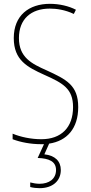

<svg xmlns="http://www.w3.org/2000/svg" viewBox="-20 -744 475 1004"><path d="M298 145C298 99 268 69 212 63L237 7C330 -7 389 -72 389 -184C389 -299 326 -329 224 -376C145 -411 79 -444 79 -545C79 -644 142 -699 240 -699C275 -699 320 -693 366 -671L377 -693C341 -712 291 -724 241 -724C131 -724 52 -663 52 -545C52 -429 123 -393 211 -353C310 -309 362 -280 362 -184C362 -77 300 -16 196 -16C142 -16 87 -28 46 -45V-16C88 0 141 10 195 10C200 10 205 10 210 10L177 82C236 84 273 100 273 145C273 192 236 217 187 217C171 217 153 214 138 210V234C153 238 171 240 187 240C254 240 298 203 298 145Z"/></svg>

Font: Noto Sans Khmer UI Condensed Thin
Style: Regular
Weight: 100
Width: 3
Designer: Danh Hong and the Monotype Design Team
Foundry: Monotype Imaging Inc.
Version: Version 2.002